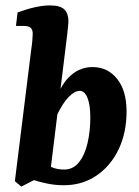

<svg xmlns="http://www.w3.org/2000/svg" viewBox="-20 -678 513 710"><path d="M216 7Q184 7 153 0.5Q122 -6 99 -14L135 -79Q154 -67 173 -59Q192 -51 217 -51Q251 -51 272.5 -78.5Q294 -106 304 -150Q314 -194 314 -243Q314 -290 303.5 -316Q293 -342 275 -342Q256 -342 234 -319.5Q212 -297 190 -251L175 -258Q190 -343 229 -386.5Q268 -430 322 -430Q378 -430 413 -386.5Q448 -343 448 -266Q448 -187 418.5 -125.5Q389 -64 336.5 -28.5Q284 7 216 7ZM59 12 35 -8 96 -499Q98 -510 99.5 -527.5Q101 -545 101 -553Q101 -569 93 -575.5Q85 -582 69 -582H39L45 -632Q116 -658 165 -658Q203 -658 218 -643Q233 -628 233 -600Q233 -592 231.5 -578.5Q230 -565 228 -546L166 -43Z"/></svg>

Font: Yrsa
Style: Bold Italic
Weight: 700
Italic angle: -7.10001°
Version: Version 2.004